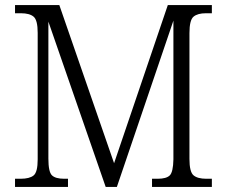

<svg xmlns="http://www.w3.org/2000/svg" viewBox="-20 -734 891 754"><path d="M39 0V-32H61Q96 -32 112 -45Q128 -58 128 -108V-605Q128 -655 112 -668.5Q96 -682 62 -682H39V-714H213L428 -93L639 -714H812V-682H789Q756 -682 740 -668.5Q724 -655 724 -604V-110Q724 -59 740 -45.5Q756 -32 790 -32H812V0H577V-32H599Q633 -32 646.5 -45Q660 -58 661 -108V-653L439 0H395L170 -649V-111Q170 -59 184 -45.5Q198 -32 232 -32H247V0Z"/></svg>

Font: Noto Serif Armenian SemiCondensed Light
Style: Regular
Weight: 300
Width: 4
Designer: Monotype Design Team
Foundry: Monotype Imaging Inc.
Version: Version 2.008; ttfautohint (v1.8.4.7-5d5b)